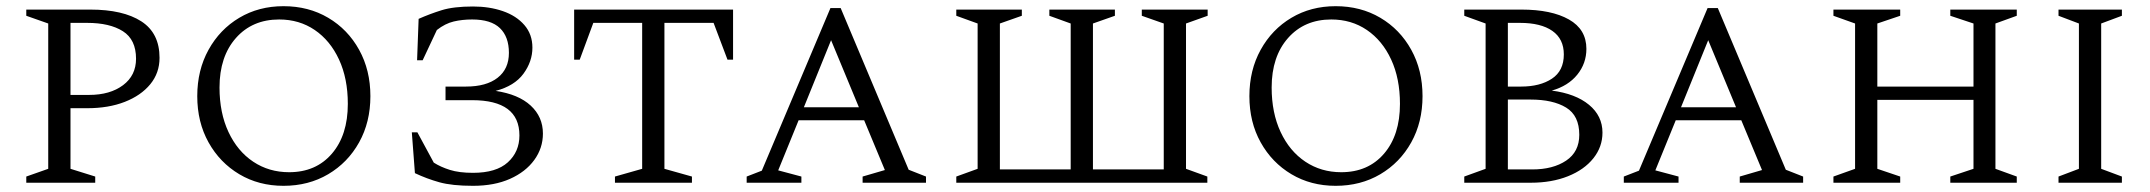

<svg xmlns="http://www.w3.org/2000/svg" viewBox="-20 -591 6953 621"><path d="M65 0V-20L136 -45V-515L65 -540V-560H272Q378 -560 437 -522Q496 -484 496 -404Q496 -355 466 -318.5Q436 -282 383.5 -261.5Q331 -241 262 -241H208V-45L288 -20V0ZM208 -517V-284H268Q336 -284 378 -315.5Q420 -347 420 -401Q420 -463 377.5 -490Q335 -517 262 -517Z M897 10Q817 10 754 -27.5Q691 -65 654.5 -130.5Q618 -196 618 -280Q618 -364 654.5 -430Q691 -496 754 -533.5Q817 -571 897 -571Q978 -571 1041.5 -533.5Q1105 -496 1141.5 -430Q1178 -364 1178 -280Q1178 -196 1141.5 -130.5Q1105 -65 1041.5 -27.5Q978 10 897 10ZM915 -34Q1002 -34 1053.5 -94Q1105 -154 1105 -255Q1105 -337 1076.5 -398.5Q1048 -460 998 -494Q948 -528 883 -528Q796 -528 743 -468Q690 -408 690 -308Q690 -226 719 -164Q748 -102 799 -68Q850 -34 915 -34Z M1510 -570Q1563 -570 1606.5 -555Q1650 -540 1676 -510Q1702 -480 1702 -437Q1702 -392 1673 -352.5Q1644 -313 1583 -297Q1657 -286 1696.5 -249.5Q1736 -213 1736 -159Q1736 -112 1708 -73.5Q1680 -35 1629.5 -12.5Q1579 10 1510 10Q1442 10 1401 -1.5Q1360 -13 1322 -31L1312 -163H1330L1383 -65Q1405 -51 1435 -41.5Q1465 -32 1510 -32Q1585 -32 1622.5 -66Q1660 -100 1660 -153Q1660 -267 1507 -267H1421V-311H1487Q1553 -311 1589.5 -339.5Q1626 -368 1626 -420Q1626 -472 1597 -500Q1568 -528 1507 -528Q1475 -528 1447.5 -521.5Q1420 -515 1393 -494L1347 -396H1329L1334 -530Q1370 -546 1408.5 -558Q1447 -570 1510 -570Z M1969 0V-20L2057 -45V-517H1899L1855 -398H1837V-560H2351V-398H2333L2288 -517H2129V-45L2218 -20V0Z M2395 0V-20L2444 -39L2666 -565H2699L2919 -42L2975 -20V0H2770V-20L2842 -41L2775 -202H2563L2497 -40L2572 -20V0ZM2580 -244H2758L2668 -461Z M3285 -560V-540L3214 -515V-43H3443V-515L3374 -540V-560H3586V-540L3515 -515V-43H3744V-515L3673 -540V-560H3886V-540L3816 -515V-45L3885 -20V0H3073V-20L3142 -45V-515L3073 -540V-560Z M4300 10Q4220 10 4157 -27.5Q4094 -65 4057.5 -130.5Q4021 -196 4021 -280Q4021 -364 4057.5 -430Q4094 -496 4157 -533.5Q4220 -571 4300 -571Q4381 -571 4444.5 -533.5Q4508 -496 4544.5 -430Q4581 -364 4581 -280Q4581 -196 4544.5 -130.5Q4508 -65 4444.5 -27.5Q4381 10 4300 10ZM4318 -34Q4405 -34 4456.5 -94Q4508 -154 4508 -255Q4508 -337 4479.5 -398.5Q4451 -460 4401 -494Q4351 -528 4286 -528Q4199 -528 4146 -468Q4093 -408 4093 -308Q4093 -226 4122 -164Q4151 -102 4202 -68Q4253 -34 4318 -34Z M4716 0V-20L4785 -45V-515L4716 -540V-560H4901Q4998 -560 5054.5 -528Q5111 -496 5111 -433Q5111 -386 5081.5 -349.5Q5052 -313 4999 -298Q5076 -288 5119.5 -252Q5163 -216 5163 -162Q5163 -116 5133.5 -79Q5104 -42 5051.5 -21Q4999 0 4931 0ZM4896 -517H4857V-311H4900Q4961 -311 4999.5 -336.5Q5038 -362 5038 -415Q5038 -465 5001 -491Q4964 -517 4896 -517ZM4930 -269H4857V-43H4936Q5003 -43 5045.5 -71.5Q5088 -100 5088 -155Q5088 -217 5045.5 -243Q5003 -269 4930 -269Z M5232 0V-20L5281 -39L5503 -565H5536L5756 -42L5812 -20V0H5607V-20L5679 -41L5612 -202H5400L5334 -40L5409 -20V0ZM5417 -244H5595L5505 -461Z M5910 0V-20L5980 -45V-515L5910 -540V-560H6126V-540L6052 -515V-311H6363V-515L6288 -540V-560H6503V-540L6434 -515V-45L6503 -20V0H6288V-20L6363 -45V-268H6052V-45L6126 -20V0Z M6638 0V-20L6704 -45V-515L6638 -540V-560H6843V-540L6776 -515V-45L6843 -20V0Z"/></svg>

Font: Spectral SC Light
Style: Regular
Weight: 300
Designer: Jean-Baptiste Levee
Foundry: Production Type
Version: Version 2.001